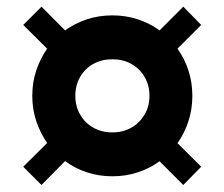

<svg xmlns="http://www.w3.org/2000/svg" viewBox="-20 -590 657 562"><path d="M101.5 -48.5 48 -102 118 -171.5Q98 -200.5 86.2 -235.2Q74.5 -270 74.5 -309.5Q74.5 -349 86.2 -384Q98 -419 118 -447.5L48 -517L101.5 -570.5L170.5 -501Q199.5 -522 234.5 -533.5Q269.5 -545 309 -545Q348 -545 383.2 -533.5Q418.5 -522 447 -501L516.5 -570.5L569 -517L499.5 -447.5Q520 -419 531.5 -384Q543 -349 543 -309.5Q543 -270 531.5 -235Q520 -200 499.5 -171L569 -102L516.5 -48.5L447 -118Q418.5 -97 383.2 -85.5Q348 -74 309 -74Q269.5 -74 234.5 -85.5Q199.5 -97 170.5 -118.5ZM309 -202.5Q340 -202.5 364.2 -216.2Q388.5 -230 403 -254.2Q417.5 -278.5 417.5 -309.5Q417.5 -341 403 -365.2Q388.5 -389.5 364.2 -403Q340 -416.5 309 -416.5Q277.5 -416.5 253.2 -403Q229 -389.5 214.8 -365.2Q200.5 -341 200.5 -309.5Q200.5 -278.5 214.8 -254.2Q229 -230 253.2 -216.2Q277.5 -202.5 309 -202.5Z"/></svg>

Font: Spartan Thin
Style: Bold
Weight: 700
Version: Version 1.004